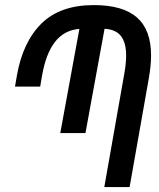

<svg xmlns="http://www.w3.org/2000/svg" viewBox="-20 -754 640 774"><path d="M488.5 -530Q488.5 -582 467.5 -608.8Q446.5 -635.5 401.5 -638L324.5 -217.5H223L300 -637.5Q238.5 -632.5 201.8 -585.2Q165 -538 149.5 -449L142 -405H40.5L48 -448.5Q71.5 -584.5 147 -659Q222.5 -733.5 358 -733.5Q475.5 -733.5 532.2 -683.5Q589 -633.5 589 -530.5Q589 -491.5 580.5 -441.5L502.5 0H400.5L481 -456.5Q488.5 -498 488.5 -530Z"/></svg>

Font: JuliaMono Medium
Style: Italic
Weight: 500
Italic angle: -9°
Monospace: yes
Designer: cormullion
Foundry: corm
Version: Version 0.054; ttfautohint (v1.8.4)